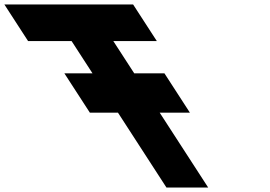

<svg xmlns="http://www.w3.org/2000/svg" viewBox="-493 -845 1215 865"><path d="M-366.5 -660H-170.5L-76.2 -514.5H-202.9L-88.2 -337.5H38.4L257 0H445L226.4 -337.5H362.5L247.9 -514.5H111.8L17.5 -660H213.5L106.6 -825H-473.4Z"/></svg>

Font: Hussar
Style: BdOpOblSeven
Weight: 700
Foundry: Cannot Into Space Fonts
Version: Version 2.00